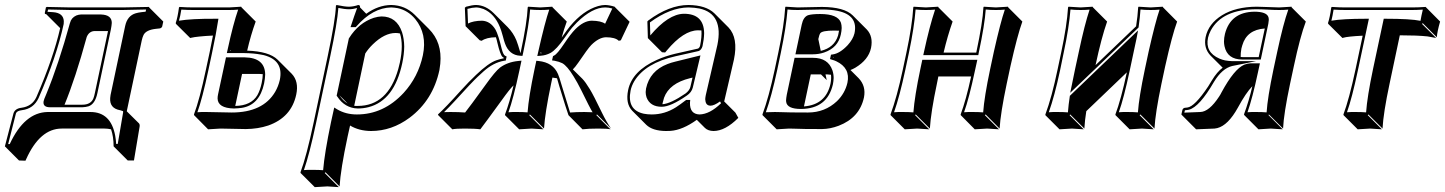

<svg xmlns="http://www.w3.org/2000/svg" viewBox="-23 -459 5796 770"><path d="M224.6 56.6Q137.2 56.6 82 179.2Q80.6 183.1 79.1 185.5L53.2 184.6L-3.4 127.9L31.2 -4.9Q37.6 -23.9 63.5 -26.9Q106 -32.7 123 -69.8Q190.9 -226.1 218.3 -346.2L162.6 -401.9Q158.7 -402.8 157.2 -403.3Q156.7 -405.3 156.7 -407.2L161.1 -429.2L164.6 -431.2Q165 -431.2 259.3 -429.2H468.3L574.7 -431.2L575.2 -429.2L631.8 -372.6L627.4 -352.5Q625 -347.2 619.1 -345.2L601.6 -343.3Q563 -338.9 552.7 -318.8Q548.3 -309.6 545.4 -296.4L486.8 -19.5Q485.8 -15.6 485.4 -12.7L534.7 36.1Q538.6 41.5 536.6 50.8L514.2 184.6H489.3L432.6 127.9Q432.6 89.4 422.4 59.6Q409.7 56.6 396.5 56.6ZM410.2 -334.5H357.9Q334.5 -334.5 324.7 -310.5Q324.2 -309.1 324.2 -308.6Q279.8 -146 235.8 -39.1H307.1Q341.3 -39.1 351.6 -64.5Q355 -73.2 357.9 -87.9ZM168 -9.8H339.8Q421.4 -9.8 439 85Q441.9 101.6 442.9 118.2H449.2L470.7 -7.8V-8.3Q471.2 -11.7 470.7 -13.2Q470.7 -13.2 460 -16.6Q458.5 -17.1 458 -17.1Q416 -24.9 418.9 -65.9Q419.4 -72.3 420.4 -78.1L479 -355Q487.8 -396 521.5 -405.8Q531.7 -408.7 543.9 -410.2L561 -412.1L563 -420.9Q495.6 -419.4 468.3 -418.9H259.3Q243.7 -418.9 169.9 -420.9L167.5 -411.6L189.9 -410.2Q231 -407.2 232.9 -374.5Q232.9 -368.2 232.4 -362.8Q204.1 -231.4 131.8 -65.9Q111.8 -22.9 64.9 -17.1Q45.4 -14.6 41.5 -5.4Q41 -3.4 40.5 -2.4L9.8 118.7H16.1Q75.2 -8.3 168 -9.8ZM151.9 -53.2Q152.8 -59.1 162.6 -81.5Q211.9 -201.2 257.8 -367.7V-367.2Q262.7 -387.7 283.2 -397Q292 -400.4 301.3 -400.9H382.3Q425.3 -399.4 425.3 -367.2Q424.8 -356.9 421.4 -339.8L367.7 -85.9Q358.4 -41.5 332 -32.7Q320.8 -29.3 307.1 -28.8H178.2Q150.9 -28.8 151.4 -48.3Q151.4 -51.3 151.9 -53.2Z M920.4 -34.2Q984.4 -35.2 1009.3 -77.6Q1020.5 -97.7 1026.4 -126Q1030.8 -146.5 1030.8 -161.6Q1022.9 -162.1 1015.1 -162.6H947.8ZM902.8 -255.9 899.9 -258.8 899.4 -255.9ZM968.3 -255.9Q1056.2 -252.9 1090.3 -219.7L1147 -163.1Q1176.3 -132.3 1165 -79.6Q1145.5 11.7 1052.7 44.4Q1011.7 58.1 962.9 58.6Q942.9 58.6 912.1 57.6Q880.9 56.6 861.3 56.6L811.5 59.6L755.4 2.9L754.9 0Q777.8 -61 802.7 -179.2L817.9 -250Q824.7 -282.7 831.1 -316.4Q799.8 -314.9 776.9 -312.5Q753.9 -310.1 746.6 -308.1L739.7 -306.6L683.1 -362.8L681.6 -366.2Q689.5 -389.2 694.8 -429.2L697.3 -431.2Q727.1 -429.2 752 -429.2H896L944.3 -432.1L945.8 -429.2L1002.4 -372.6Q982.4 -317.4 968.3 -255.9ZM827.6 -248 812.5 -176.8Q788.6 -64.5 768.6 -8.8Q785.2 -10.3 804.7 -9.8Q824.7 -9.8 856 -8.8Q887.2 -7.8 906.2 -7.8Q1031.7 -7.8 1080.6 -90.8Q1093.3 -112.8 1099.1 -138.2Q1115.7 -216.8 1035.2 -237.8Q1029.8 -239.3 1025.4 -239.7Q995.6 -245.6 956.1 -246.1H886.7L890.1 -261.2Q912.1 -363.3 932.1 -420.4Q915.5 -418.9 896 -418.9H752Q730 -418.9 704.1 -420.4Q700.2 -394.5 694.8 -376Q744.6 -384.3 841.3 -383.8H853L851.1 -372.6Q844.7 -329.1 827.6 -248ZM1036.1 -124Q1017.6 -37.6 946.8 -26.4Q932.1 -24.4 915 -23.9Q850.6 -25.4 849.6 -64Q849.6 -72.3 851.6 -81.1L883.3 -229H958.5Q1040 -227.5 1040.5 -159.7Q1040 -143.6 1036.1 -124Z M1234.9 32.2 1291.5 -234.9Q1322.3 -379.4 1324.2 -436L1326.7 -439Q1359.9 -432.1 1376.5 -432.1Q1395.5 -432.6 1413.6 -439Q1417.5 -438.5 1419.4 -437Q1421.4 -433.6 1420.9 -429.2L1445.8 -403.8Q1494.1 -438.5 1545.9 -439Q1601.6 -438 1640.1 -399.9L1696.8 -343.3Q1751 -289.1 1742.7 -203.1Q1741.2 -190.4 1739.3 -178.2Q1713.4 -57.1 1619.6 13.2Q1547.9 66.4 1464.8 66.4Q1416.5 65.9 1380.9 44.4L1371.1 88.4Q1342.8 221.2 1338.9 288.6L1282.2 231.9L1279.3 234.9L1335.9 291.5Q1335.9 291.5 1291 288.6Q1289.6 288.6 1288.6 288.6L1239.3 291.5L1182.6 234.9L1182.1 231.9Q1206.1 168 1234.9 32.2ZM1581.1 -324.7Q1572.3 -326.7 1563.5 -326.7Q1519 -326.7 1472.2 -281.2Q1454.6 -264.2 1441.9 -244.6L1397.5 -34.7Q1404.3 -33.7 1411.6 -34.2Q1532.2 -34.2 1574.2 -182.1Q1577.6 -195.3 1580.6 -208Q1595.7 -278.8 1581.1 -324.7ZM1371.1 -43.9 1337.9 -77.1Q1345.7 -65.9 1353.5 -57.6Q1362.3 -49.3 1371.1 -43.9ZM1244.6 34.2Q1217.8 160.6 1195.8 223.1Q1211.9 221.7 1232.4 222.2Q1256.3 222.2 1272.9 223.6Q1278.3 156.2 1304.7 29.8L1317.4 -27.8L1329.1 -20.5Q1363.8 0 1408.2 0Q1515.6 0 1595.7 -86.4Q1654.3 -150.4 1672.9 -237.3Q1690.9 -323.2 1642.1 -382.8Q1612.8 -417.5 1571.8 -426.3Q1558.6 -428.7 1545.9 -429.2Q1471.7 -427.7 1406.7 -353.5L1403.8 -350.1H1382.8L1387.2 -363.3Q1397 -393.6 1409.2 -426.8Q1392.1 -421.9 1376.5 -421.9Q1358.9 -421.9 1334 -427.2Q1329.6 -366.2 1301.3 -232.9ZM1376 -304.7 1377 -306.2Q1415.5 -367.7 1476.6 -387.7Q1493.2 -392.6 1506.8 -393.1Q1567.9 -393.1 1589.4 -329.6Q1597.7 -303.7 1598.1 -272Q1597.7 -241.2 1590.3 -206.1Q1558.6 -56.2 1455.1 -29.3Q1434.1 -23.9 1411.6 -23.9Q1359.9 -25.4 1329.6 -71.8L1327.1 -75.2Z M1988.8 -56.6Q1919.9 38.1 1903.3 59.6Q1882.8 56.6 1840.8 56.6Q1804.7 56.6 1791 59.6L1734.4 2.9L1733.4 0Q1763.2 -26.9 1827.6 -98.6Q1857.4 -131.3 1885.7 -158.2Q1935.5 -206.1 1967.8 -217.3Q1981.4 -222.2 1997.1 -225.1L1997.6 -227.1Q1994.1 -229.5 1991.7 -231.4Q1982.9 -240.2 1971.7 -287.6Q1968.8 -300.8 1965.8 -309.6Q1928.2 -309.1 1908.7 -295.4L1900.9 -297.4L1844.2 -354L1841.3 -428.2L1846.2 -432.1Q1871.1 -439 1886.7 -439Q1924.8 -438 1956.5 -406.7L2013.2 -350.1Q2035.6 -327.1 2047.9 -297.4Q2053.2 -284.7 2064.5 -245.6L2065.4 -250Q2090.8 -369.1 2093.3 -429.2L2095.2 -432.1Q2097.2 -432.1 2143.6 -429.2L2191.9 -432.1L2193.4 -429.2L2250 -372.6Q2238.3 -340.8 2229.5 -308.1Q2252 -340.3 2263.2 -354Q2315.9 -417 2375.5 -434.6Q2391.1 -439 2404.3 -439Q2421.9 -438.5 2441.9 -432.1L2445.3 -428.2L2502 -371.6L2466.8 -297.4L2458.5 -295.4Q2444.3 -309.6 2406.7 -309.6Q2378.4 -308.6 2348.1 -278.3Q2334 -263.7 2296.4 -208Q2283.2 -189 2274.4 -180.7L2312.5 -143.1Q2325.2 -129.9 2342.3 -101.6Q2356.4 -79.1 2392.6 -3.9Q2409.2 29.8 2427.7 56.6L2371.1 0L2368.7 2.9L2425.3 59.6Q2413.1 56.6 2377 56.6Q2335.4 56.6 2313 59.6L2256.8 2.9Q2248.5 -20 2220.2 -112.8Q2211.9 -141.1 2210.9 -145Q2201.7 -147 2192.4 -147.9L2187 -122.6Q2162.6 -6.3 2158.7 56.6L2102.1 0L2099.6 2.9L2156.2 59.6Q2154.3 59.6 2108.9 56.6L2059.1 59.6L2002.4 2.9V0Q2021 -49.8 2036.6 -116.7Q2021.5 -102.5 1988.8 -56.6ZM2149.4 -245.6 2145.5 -250 2144.5 -245.1Q2147.5 -245.6 2149.4 -245.6ZM1924.3 -118.7Q1962.9 -172.9 1982.4 -188Q2012.2 -210 2054.7 -214.4L2068.4 -215.8L2060.1 -176.8Q2036.1 -64.5 2016.1 -8.8Q2032.7 -10.3 2052.2 -9.8Q2076.2 -9.8 2092.8 -8.3Q2097.2 -69.8 2120.6 -181.2L2127.9 -215.3L2136.7 -214.4Q2194.8 -208.5 2214.8 -162.1Q2220.2 -149.9 2230 -115.7Q2258.3 -22 2263.2 -7.8Q2288.6 -9.8 2320.3 -9.8Q2337.9 -9.8 2353.5 -8.8Q2343.3 -24.9 2307.1 -99.1Q2292.5 -128.4 2277.3 -152.8Q2251.5 -194.8 2231.9 -205.6Q2219.2 -211.9 2201.2 -215.3L2190.9 -216.8L2194.8 -233.9L2199.2 -236.3Q2211.4 -241.7 2240.2 -284.7Q2265.1 -322.3 2284.2 -341.8Q2317.9 -375.5 2350.1 -376Q2387.7 -375.5 2403.8 -363.8L2432.6 -424.8Q2418 -429.2 2404.3 -429.2Q2352.1 -429.2 2290.5 -368.7Q2279.8 -357.9 2271 -347.7Q2260.3 -335 2242.2 -308.6Q2208.5 -259.8 2184.6 -246.6Q2166 -236.8 2145 -235.4L2131.8 -234.4L2135.7 -252Q2162.6 -371.1 2179.7 -420.4Q2163.1 -418.9 2143.6 -418.9Q2119.6 -418.9 2103 -420.9Q2099.1 -361.3 2075.2 -248L2072.3 -234.9L2063.5 -235.4Q2018.6 -237.8 2002 -285.2Q1998.5 -294.4 1993.7 -313.5Q1986.8 -338.9 1981.9 -350.1Q1960 -404.3 1916 -422.9Q1900.9 -428.7 1886.7 -429.2Q1870.1 -428.7 1851.6 -423.3L1854 -364.7Q1874.5 -375.5 1910.2 -376Q1943.8 -374.5 1964.4 -339.8Q1975.6 -319.3 1989.3 -262.2Q1995.1 -240.2 2002 -235.8L2008.8 -232.4L2005.4 -216.3L1998.5 -215.3Q1955.6 -208 1916.5 -172.9Q1906.7 -164.1 1892.6 -150.9Q1869.6 -129.4 1801.3 -54.2Q1778.3 -29.3 1757.8 -9.3Q1772 -9.8 1784.2 -9.8Q1817.4 -9.8 1842.3 -7.8Q1858.9 -28.3 1924.3 -118.7Z M2633.8 -41Q2667 -43.5 2726.1 -84Q2741.7 -95.7 2745.6 -109.9L2754.4 -147.9L2744.6 -145.5Q2661.1 -125 2640.1 -66.9Q2636.7 -56.6 2634.3 -45.4Q2633.8 -42.5 2633.8 -41ZM2790 -336.9Q2783.7 -337.4 2776.4 -337.4Q2718.8 -337.4 2651.4 -256.8Q2647.5 -252.4 2644.5 -248.5L2631.8 -249.5L2575.2 -306.2L2573.2 -373L2577.1 -377Q2661.1 -439 2738.3 -439Q2808.6 -438 2841.8 -405.8L2898.4 -349.1Q2938.5 -307.1 2920.4 -220.2Q2919.4 -215.8 2904.8 -152.8Q2887.7 -80.6 2881.3 -52.2L2926.3 -7.3L2938 13.7Q2885.3 66.4 2838.4 66.4Q2816.4 65.9 2804.2 54.2L2771.5 21.5Q2714.4 62.5 2666 65.9Q2656.7 66.4 2647.5 66.4Q2594.2 65.9 2568.8 41.5L2512.2 -15.1Q2484.9 -43.9 2496.1 -98.1Q2512.2 -174.3 2611.3 -218.8Q2645 -233.9 2683.6 -243.2L2776.4 -264.2Q2782.7 -267.6 2784.7 -275.9Q2792 -312 2790 -336.9ZM2734.4 -45.9V-47.9H2732.4ZM2807.6 -78.1Q2811.5 -95.7 2838.9 -213.4Q2853 -274.4 2854 -278.8Q2879.4 -403.3 2782.2 -424.8Q2762.2 -428.7 2738.3 -429.2Q2664.6 -428.7 2583.5 -369.1L2585 -316.9Q2657.2 -402.8 2719.7 -403.8Q2799.3 -403.8 2800.8 -327.1Q2800.8 -325.2 2800.8 -324.2Q2800.3 -301.3 2794.4 -273.9Q2790 -258.8 2779.3 -254.4L2686 -233.4Q2565.4 -206.1 2521 -133.8Q2509.8 -114.7 2505.9 -95.7Q2490.7 -17.6 2559.1 -2.9Q2574.2 0 2590.8 0Q2642.6 0 2688 -28.8Q2704.6 -39.6 2726.1 -56.2L2729 -58.1H2745.1L2744.1 -47.4Q2742.7 -1.5 2782.2 0Q2823.7 -1 2868.7 -44.9L2864.7 -52.2Q2840.8 -35.2 2826.7 -35.2Q2807.1 -35.2 2805.7 -58.1Q2805.7 -60.1 2805.2 -61Q2805.7 -69.3 2807.6 -78.1ZM2786.1 -236.8 2755.4 -107.9Q2750.5 -88.4 2731.4 -75.7Q2666.5 -30.8 2630.9 -30.8Q2584 -30.8 2569.8 -68.8Q2566.4 -79.6 2566.4 -89.8Q2566.9 -97.2 2567.9 -104Q2583 -174.8 2653.8 -202.1Q2668.9 -208 2685.5 -211.9Z M3141.1 56.6Q3141.1 56.6 3091.8 59.6L3035.2 2.9L3034.7 0Q3060.5 -69.8 3084 -180.2L3098.6 -249Q3121.6 -356.9 3126 -429.2L3127.4 -432.1Q3129.4 -432.1 3175.8 -429.2Q3194.8 -429.2 3224.6 -430.2Q3254.9 -431.2 3273.4 -431.2Q3362.8 -430.7 3396.5 -397.5L3453.1 -340.8Q3479.5 -313 3470.2 -266.6Q3460 -219.2 3407.2 -187.5Q3397 -181.6 3387.7 -178.2L3420.4 -145.5Q3450.7 -113.8 3441.9 -68.4Q3424.3 13.2 3340.3 45.4Q3306.6 58.1 3273.9 58.6Q3192.9 58.6 3163.6 57.1Q3151.4 56.6 3141.1 56.6ZM3341.8 -335.9Q3333 -336.4 3322.8 -336.4Q3274.4 -336.4 3266.6 -325.7Q3262.2 -318.8 3258.8 -302.2L3268.6 -254.9Q3323.2 -268.1 3337.9 -316.4Q3338.9 -320.3 3339.4 -323.2Q3341.3 -330.6 3341.8 -335.9ZM3287.6 -160.6 3292.5 -137.7 3269.5 -160.6H3228.5L3201.2 -32.2Q3289.1 -39.1 3307.6 -123Q3311.5 -142.6 3309.6 -159.2Q3302.2 -160.2 3294.4 -160.6ZM3320.8 -228 3317.9 -231 3317.4 -229Q3319.8 -228.5 3320.8 -228ZM3084.5 -9.8Q3096.2 -9.8 3107.4 -9.3Q3138.7 -7.8 3217.3 -7.8Q3285.2 -7.8 3333.5 -53.2Q3365.7 -84.5 3375.5 -127Q3388.2 -186 3330.6 -213.4Q3322.3 -217.3 3314.5 -219.2L3305.7 -222.2L3309.6 -239.7L3316.4 -240.7Q3345.2 -244.6 3376.5 -277.8Q3397.9 -301.3 3403.8 -325.2Q3419.4 -397.5 3337.9 -415Q3336.4 -415.5 3335.9 -415.5Q3308.6 -420.9 3273.4 -420.9Q3254.9 -420.9 3225.1 -419.9Q3194.8 -418.9 3175.8 -418.9Q3151.9 -418.9 3135.3 -420.9Q3129.9 -350.1 3108.4 -247.1L3093.8 -177.7Q3071.3 -73.2 3048.3 -8.8Q3064.5 -9.8 3084.5 -9.8ZM3163.6 -227.1H3237.8Q3297.9 -227.1 3315.4 -176.8Q3320.3 -161.6 3320.3 -146Q3319.8 -133.3 3317.4 -121.1Q3294.9 -22.9 3189.5 -22Q3133.8 -22 3129.9 -50.3Q3129.4 -54.2 3129.4 -56.6Q3129.9 -65.9 3132.3 -79.1ZM3167 -241.2 3192.4 -360.8Q3198.7 -390.6 3217.3 -397.9Q3232.9 -402.8 3266.1 -402.8Q3337.4 -402.8 3349.6 -367.7Q3352.5 -357.9 3352.5 -346.7Q3352.1 -334.5 3349.1 -320.8Q3337.9 -267.6 3282.2 -248.5Q3260.7 -241.2 3236.3 -241.2Z M4029.3 -193.4 4014.2 -122.6Q3989.7 -6.3 3985.8 56.6L3929.7 0L3926.8 2.9L3983.4 59.6Q3981.4 59.6 3936 56.6Q3936 56.6 3886.2 59.6L3830.1 2.9L3829.6 0Q3851.1 -57.6 3871.6 -152.3H3740.2L3734.4 -123.5Q3710.4 -10.3 3706.1 56.6L3649.4 0L3647 2.9L3703.6 59.6Q3701.7 59.6 3655.3 56.6Q3655.3 56.6 3605.5 59.6L3548.8 2.9L3548.3 0Q3574.2 -69.8 3597.7 -180.2L3612.3 -249Q3635.3 -356.9 3639.6 -429.2L3641.1 -432.1Q3643.1 -432.1 3689.9 -429.2Q3689.9 -429.2 3739.3 -432.1L3740.7 -429.2L3797.4 -372.6Q3776.9 -314.5 3761.2 -248H3892.1L3892.6 -250Q3918 -369.1 3920.9 -429.2L3922.4 -432.1Q3924.3 -432.1 3970.7 -429.2Q3970.7 -429.2 4019.5 -432.1L4020.5 -429.2L4077.1 -372.6Q4057.1 -317.4 4029.3 -193.4ZM3693.4 -248 3692.4 -249V-248ZM3962.9 -252Q3989.7 -371.1 4006.8 -420.4Q3990.7 -418.9 3970.7 -418.9Q3946.8 -418.9 3930.2 -420.9Q3926.3 -361.3 3902.3 -248L3900.4 -237.8H3679.7L3682.6 -251Q3705.1 -355 3727.1 -420.4Q3710.4 -418.9 3689.9 -418.9Q3665.5 -418.9 3648.9 -420.9Q3643.6 -350.1 3622.1 -247.1L3607.4 -177.7Q3585 -73.2 3562.5 -8.8Q3579.1 -10.3 3598.6 -9.8Q3623 -9.8 3640.1 -8.3Q3645 -73.2 3668 -182.1L3675.8 -219.2H3896.5L3887.2 -176.8Q3863.3 -64.5 3843.3 -8.8Q3859.9 -10.3 3879.4 -9.8Q3903.3 -9.8 3919.9 -8.3Q3924.3 -69.8 3947.8 -181.2Z M4496.1 -168.9 4333.5 -13.2Q4327.6 23.4 4325.7 56.6L4269 0L4266.6 2.9L4323.2 59.6Q4321.3 59.6 4275.9 56.6Q4275.9 56.6 4226.1 59.6L4169.4 2.9V0Q4195.3 -69.8 4218.3 -180.2L4232.9 -249Q4255.9 -356.9 4260.3 -429.2L4262.2 -432.1Q4264.2 -432.1 4310.5 -429.2Q4310.5 -429.2 4358.9 -432.1L4360.4 -429.2L4417 -372.6Q4394 -307.1 4370.6 -197.8L4533.2 -353.5Q4539.6 -395 4541.5 -429.2L4543 -432.1Q4544.9 -432.1 4591.3 -429.2Q4591.3 -429.2 4640.1 -432.1L4641.6 -429.2L4697.8 -372.6Q4677.7 -317.9 4649.9 -193.4L4634.8 -122.6Q4610.4 -6.3 4606.9 56.6L4550.3 0L4547.4 2.9L4604 59.6Q4602.1 59.6 4556.6 56.6Q4556.6 56.6 4507.3 59.6L4450.7 2.9L4450.2 0Q4472.7 -60.1 4496.1 -168.9ZM4303.7 -252Q4326.7 -360.4 4346.7 -420.4Q4330.1 -418.9 4310.5 -418.9Q4286.6 -418.9 4270 -420.9Q4264.6 -349.6 4242.7 -247.1L4228.5 -177.7Q4206.1 -73.2 4183.1 -8.8Q4199.7 -10.3 4219.2 -9.8Q4243.7 -9.8 4259.8 -8.3Q4262.2 -40 4267.1 -71.3L4267.6 -74.7L4541 -336.9L4535.2 -305.7Q4530.8 -282.2 4522.9 -248L4507.8 -176.8Q4483.9 -64.5 4463.9 -8.8Q4480.5 -10.3 4500 -9.8Q4523.9 -9.8 4540.5 -8.3Q4544.9 -69.8 4568.4 -181.2L4583.5 -252Q4610.4 -371.1 4627.4 -420.4Q4610.8 -418.9 4591.3 -418.9Q4567.4 -418.9 4550.8 -420.9Q4548.8 -389.2 4543.5 -352.1L4543 -348.6L4269 -86.9L4275.4 -117.7Q4280.8 -144.5 4288.6 -182.1Z M5166 -194.3 5150.4 -121.6Q5125.5 -3.9 5122.6 56.6L5065.9 0L5064.5 2.9L5121.1 59.6Q5119.1 59.6 5072.8 56.6Q5072.8 56.6 5023.9 59.6L4967.3 2.9L4965.8 0Q4985.8 -54.2 4999.5 -113.3Q4973.6 -86.9 4941.4 -27.3Q4902.3 43.5 4858.9 54.7Q4852.5 56.2 4847.7 56.6L4773.9 59.6L4717.3 2.9L4714.8 0L4719.2 -19Q4722.2 -26.4 4730.5 -26.9L4738.8 -27.8Q4768.1 -31.2 4822.3 -112.3Q4830.6 -125 4836.9 -136.2Q4857.9 -170.9 4880.4 -187.5L4832 -235.8Q4803.2 -266.1 4812 -310.1Q4823.2 -363.8 4877.9 -397.9Q4932.6 -431.6 5016.6 -432.1Q5035.2 -432.1 5062.5 -430.7Q5089.8 -429.2 5107.4 -429.2L5156.7 -432.1L5157.2 -429.2L5213.9 -372.6Q5190.9 -311.5 5166 -194.3ZM4952.6 -230.5Q4956.5 -230.5 4960 -230H5024.9L5049.3 -344.7Q4977.1 -339.8 4959 -276.9Q4957 -270.5 4955.6 -264.6Q4952.1 -245.6 4952.6 -230.5ZM5099.6 -252.9Q5123.5 -364.3 5143.6 -420.4Q5126 -418.9 5107.4 -418.9Q5088.9 -418.9 5061.5 -420.4Q5034.7 -421.9 5016.6 -421.9Q4878.4 -421.9 4832.5 -336.4Q4824.7 -321.3 4821.8 -308.1Q4809.1 -249.5 4867.2 -224.1Q4878.4 -219.2 4890.1 -216.8Q4903.8 -214.4 4916.5 -213.9H5015.1L4918.5 -194.3Q4878.4 -184.6 4845.7 -130.9Q4787.1 -29.8 4745.1 -19Q4742.2 -18.6 4740.2 -18.1L4731.4 -17.1L4729 -16.6L4726.6 -7.3L4790.5 -9.8Q4826.2 -10.7 4866.2 -71.8Q4872.1 -80.6 4876 -88.9Q4926.8 -182.6 4967.3 -199.7Q4980 -204.6 4992.2 -205.1H5029.8L5021.5 -167Q5000 -65.9 4980 -8.8Q4996.6 -10.3 5016.1 -9.8Q5040 -9.8 5056.6 -8.3Q5060.5 -68.4 5084 -180.2ZM5033.2 -220.2H4960Q4898.9 -220.2 4887.7 -273.9Q4885.7 -283.7 4885.7 -292.5Q4885.7 -307.1 4889.6 -323.2Q4912.1 -410.6 5007.3 -412.1Q5057.1 -412.1 5064 -390.1Q5065.4 -384.8 5065.4 -378.9Q5064.9 -371.6 5063.5 -363.8Z M5441.9 -315.9Q5412.6 -314.5 5392.3 -312.3Q5372.1 -310.1 5366.2 -308.1L5360.8 -306.6L5304.2 -362.8L5302.7 -366.2Q5310.5 -389.2 5315.9 -429.2L5318.4 -431.2Q5348.1 -429.2 5373 -429.2H5639.2Q5664.1 -429.2 5694.3 -431.2L5696.3 -429.2L5752.4 -372.6Q5740.7 -331.5 5739.3 -309.6L5682.6 -366.2L5680.2 -362.8L5736.8 -306.6Q5736.8 -306.6 5702.1 -313Q5660.2 -317.4 5590.8 -317.4L5549.8 -123.5Q5524.9 -6.8 5521.5 56.6L5464.8 0L5462.4 2.9L5519 59.6Q5517.1 59.6 5471.7 56.6L5421.9 59.6L5365.2 2.9L5364.7 0Q5387.7 -61.5 5413.1 -180.2ZM5454.6 -383.8H5466.8L5422.9 -177.7Q5398.9 -64.9 5378.9 -8.8Q5396.5 -10.3 5415 -9.8Q5439 -9.8 5455.6 -8.3Q5460 -70.8 5483.4 -182.1L5526.4 -383.8H5534.2Q5633.8 -383.8 5673.8 -375.5Q5676.8 -394 5683.1 -420.4Q5658.2 -418.9 5639.2 -418.9H5373Q5351.1 -418.9 5325.2 -420.4Q5321.3 -395 5316.4 -376Q5361.8 -383.8 5454.6 -383.8Z"/></svg>

Font: Linux Biolinum Shadow O
Style: Italic
Weight: 400
Italic angle: -12°
Designer: Philipp H. Poll
Foundry: Philipp H. Poll
Version: Version 0.6.2